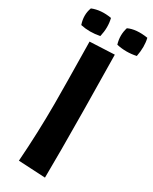

<svg xmlns="http://www.w3.org/2000/svg" viewBox="-302 -1039 931 1169"><g transform="rotate(30 164.0 -454.5)"><path d="M240 -789Q247 -350 247 -129L246 72L57 62Q72 -144 72 -348Q72 -465 67 -781ZM-27 -960Q32 -984 108 -971Q123 -911 107 -843Q37 -829 -27 -843Q-48 -905 -27 -960ZM223 -965Q276 -990 360 -977Q374 -921 360 -849Q291 -834 223 -849Q205 -908 223 -965Z"/></g></svg>

Font: KN Bobohei
Style: Bold
Weight: 700
Designer: Kingnam Type Foundry
Version: Version 1.710;March 18, 2023